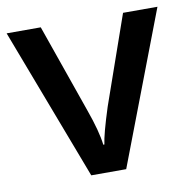

<svg xmlns="http://www.w3.org/2000/svg" viewBox="-66 -606 667 671"><g transform="rotate(-10 267.5 -270.0)"><path d="M205.1 0 0 -540H121.1L231 -226.1Q259.3 -147 265.1 -98.1H269Q273.4 -133.3 303.2 -226.1L413.1 -540H535.2L329.1 0Z"/></g></svg>

Font: f2_52653          
Style: Regular
Weight: 600
Foundry: Ascender Corporation
Version: Version 1.10